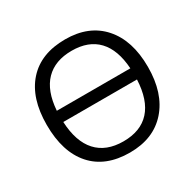

<svg xmlns="http://www.w3.org/2000/svg" viewBox="-159 -898 1098 1081"><g transform="rotate(-30 390.0 -357.5)"><path d="M718 -358Q718 -187 631 -88.5Q544 10 390 10Q232 10 146.5 -86.5Q61 -183 61 -359Q61 -533 147 -629Q233 -725 391 -725Q545 -725 631.5 -627.5Q718 -530 718 -358ZM390 -63Q502 -63 562.5 -129.5Q623 -196 629 -327H150Q156 -197 217 -130Q278 -63 390 -63ZM391 -651Q282 -651 220.5 -588Q159 -525 150 -400H628Q620 -524 560 -587.5Q500 -651 391 -651Z"/></g></svg>

Font: Stephens Clock
Style: Regular
Weight: 400
Designer: Peter Wiegel (catfonts.de) with slight modifications by DT1.org
Version: Version 0.9.1